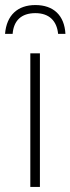

<svg xmlns="http://www.w3.org/2000/svg" viewBox="-38 -740 279 760"><path d="M102 -720C32 -720 -12 -680 -18 -606H12C16 -658 46 -688 102 -688C157 -688 187 -657 192 -606H221C217 -679 174 -720 102 -720ZM120 0V-529H82V0Z"/></svg>

Font: Noto Sans SemiCondensed ExtraLight
Style: Regular
Weight: 200
Width: 4
Designer: Monotype Design Team
Foundry: Monotype Imaging Inc.
Version: Version 2.013